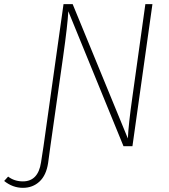

<svg xmlns="http://www.w3.org/2000/svg" viewBox="-127 -702 812 922"><path d="M571 -682H605L509 0H466L201 -648Q198 -585 176 -429L115 0L104 81Q95 140 62.5 170Q30 200 -17 200Q-66 200 -107 167L-88 146Q-58 169 -17 169Q56 169 70 78L82 0L178 -682H222L487 -37Q490 -105 509 -238Z"/></svg>

Font: Fira Sans UltraLight
Style: Italic
Weight: 200
Italic angle: -8°
Designer: Carrois Corporate & Edenspiekermann AG
Foundry: Carrois Corporate GbR & Edenspiekermann AG
Version: Version 4.203;PS 004.203;hotconv 1.0.88;makeotf.lib2.5.64775